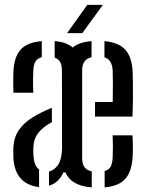

<svg xmlns="http://www.w3.org/2000/svg" viewBox="-20 -779 616 805"><path d="M36.4 -390.1Q35.9 -403 35.6 -417.3Q35.3 -431.7 35.5 -447Q35.7 -462.4 36.2 -477.7Q38.7 -538.6 65.6 -570Q92.5 -601.4 155.2 -606.6V-539.1Q138.3 -535 129.5 -522.3Q120.7 -509.5 119.7 -484Q119.2 -474.3 118.7 -456.8Q118.3 -439.3 118.5 -421Q118.8 -402.6 119.7 -390.1ZM364.7 6.6Q278.9 0.3 254.2 -56.3H245.8Q236.5 -34.8 221.3 -20.7Q206.2 -6.6 185.4 -0.4V-59.7Q206.1 -64.7 222.1 -86Q238.1 -107.2 240.1 -154.1L239.7 -481.4Q239.7 -502.1 233.6 -516.5Q227.4 -530.8 209.2 -537.5V-606.6Q235.3 -604.6 253.7 -597.7Q272.1 -590.8 284.4 -579.6Q311.8 -602.1 363.9 -606.6V-539.1Q324.4 -530.9 324.4 -484V-118.2Q324.4 -91.5 334.3 -78.1Q344.2 -64.8 364.7 -60.5ZM378.4 -290.1V-351.4H452.6Q453.4 -394.6 453.3 -431Q453.2 -467.4 452.4 -483.8Q449.7 -529.7 417.9 -538.5V-606.6Q476.7 -601.4 505.1 -570.8Q533.5 -540.2 536.3 -475.3Q536.8 -464.1 537.2 -435.6Q537.7 -407.2 537.4 -369Q537.2 -330.8 535.3 -290.1ZM143.8 5.2Q114.4 2.3 91.1 -11.1Q67.7 -24.5 53.4 -49.6Q39.2 -74.8 36.4 -112.2Q35.9 -126.8 35.8 -138.4Q35.6 -149.9 36.1 -162.9Q39 -205.4 60 -235.1Q81.1 -264.8 116.5 -286.7Q151.9 -308.6 197.5 -327.1V-266.8Q162.5 -248.6 142.1 -223.6Q121.7 -198.6 119.9 -162.1Q119.8 -153.9 119.6 -143.4Q119.4 -132.8 120.9 -118.4Q124.3 -83.5 143.8 -68.1ZM418.7 6.6V-62.1Q436.7 -67.1 443.9 -80.2Q451.1 -93.4 452.4 -117.6Q453.5 -142.4 453.4 -164.2Q453.2 -186 452.2 -211.5H535.3Q536.7 -196.6 537 -169.5Q537.3 -142.4 536.3 -126.3Q533.5 -61.5 506.2 -30.1Q478.9 1.4 418.7 6.6ZM261.2 -640 345.9 -758.7H411.4L324.9 -640Z"/></svg>

Font: Big Shoulders Stencil Text SC Thin
Style: Regular
Weight: 100
Designer: Patric King
Foundry: XO Type Co
Version: Version 2.001